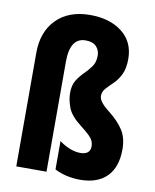

<svg xmlns="http://www.w3.org/2000/svg" viewBox="-86 -831 731 907"><g transform="rotate(10 279.5 -377.5)"><path d="M486 -591Q486 -545 471.5 -516Q457 -487 437.5 -468.5Q418 -450 403.5 -434Q389 -418 389 -397Q389 -369 442 -329Q486 -294 509.5 -257.5Q533 -221 533 -166Q533 -80 488 -35Q443 10 360 10Q330 10 298.5 3.5Q267 -3 238 -18V-154Q262 -136 288.5 -125.5Q315 -115 339 -115Q387 -115 387 -155Q387 -176 374 -193Q361 -210 322 -240Q271 -279 257 -316Q243 -353 243 -387Q243 -423 257.5 -446.5Q272 -470 291.5 -489Q311 -508 326 -529Q341 -550 341 -582Q341 -607 324.5 -625Q308 -643 273 -643Q198 -643 198 -528V0H53V-545Q53 -646 112 -705.5Q171 -765 274 -765Q368 -765 427 -719Q486 -673 486 -591Z"/></g></svg>

Font: Noto Sans Ethiopic ExtraCondensed ExtraBold
Style: Regular
Weight: 800
Width: 2
Designer: Monotype Design Team
Foundry: Monotype Imaging Inc.
Version: Version 2.102; ttfautohint (v1.8.4.7-5d5b)